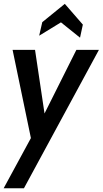

<svg xmlns="http://www.w3.org/2000/svg" viewBox="-32 -760 547 1022"><path d="M-12.5 242 132.5 -25 35 -494.5H154.5L205 -156L374.5 -494.5H494.5L95.5 242ZM176.5 -570 193 -642 313 -739.5 409 -629 394 -559.5 292.5 -641Z"/></svg>

Font: Cabin Condensed SemiBold
Style: Italic
Weight: 600
Width: 3
Italic angle: -10°
Designer: Pablo Impallari
Foundry: Pablo Impallari. http://www.impallari.com Igino Marini. http://www.ikern.com
Version: Version 3.001; ttfautohint (v1.8.3)